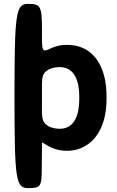

<svg xmlns="http://www.w3.org/2000/svg" viewBox="-20 -770 607 993"><path d="M197 -617C197 -738 190 -750 126 -750C62 -750 55 -706 55 -274C55 159 61 203 126 203C190 203 196 194 196 102L197 0V-23C197 -43 195 -30 250 -5C271 4 296 10 326 10C359 10 388 3 414 -11C491 -52 531 -141 531 -259V-270C531 -310 527 -347 518 -380C493 -469 436 -538 325 -538C295 -538 271 -532 250 -523C195 -498 197 -495 197 -617ZM289 -104C265 -104 246 -109 231 -117C191 -141 197 -165 197 -265C197 -364 192 -388 231 -410C246 -418 265 -423 288 -423C367 -423 390 -349 390 -270V-259C390 -180 368 -104 289 -104Z"/></svg>

Font: Asimov Print
Style: A
Weight: 500
Designer: Google
Version: Version 2.000980: 2014